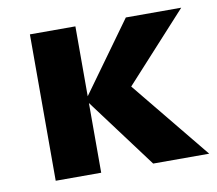

<svg xmlns="http://www.w3.org/2000/svg" viewBox="-60 -542 690 611"><g transform="rotate(-10 285.0 -236.5)"><path d="M388 0 212 -236 383 -473H562L311 -198L327 -296L569 0ZM73 0V-473H220V0Z"/></g></svg>

Font: Ysabeau SC ExtraBold
Style: Regular
Weight: 800
Designer: Christian Thalmann (Catharsis Fonts)
Version: Version 2.001;gftools[0.9.30]; featfreeze: smcp